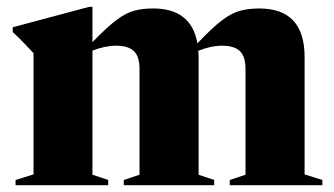

<svg xmlns="http://www.w3.org/2000/svg" viewBox="-20 -547 987 567"><path d="M566.5 -378.5V-31L612.5 -15.5V0H345.5V-15.5L392 -31V-343.5Q392 -380.5 375.2 -396.2Q358.5 -412 323.5 -412Q290 -412 253 -397.5V-31L299.5 -15.5V0H26V-15.5L79 -32V-390Q70.5 -399 55 -415.5Q39.5 -432 17.5 -452.5V-466.5L244 -527H253V-422.5Q295.5 -466.5 323.8 -487.8Q352 -509 376.8 -515.5Q401.5 -522 432.5 -522Q545 -522 563 -419Q606.5 -465 635.2 -486.8Q664 -508.5 689 -515.2Q714 -522 745.5 -522Q879.5 -522 879.5 -378.5V-32L932 -15.5V0H658.5V-15.5L705 -31V-343.5Q705 -380.5 688.2 -396.2Q671.5 -412 636.5 -412Q602.5 -412 565.5 -397Q566.5 -388 566.5 -378.5Z"/></svg>

Font: Newsreader Display
Style: Bold
Weight: 700
Designer: Hugues Gentile
Foundry: Production Type
Version: Version 1.001